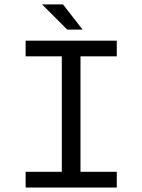

<svg xmlns="http://www.w3.org/2000/svg" viewBox="-20 -843 640 863"><path d="M282.2 -710 168.9 -823.2H263.2L351.1 -710ZM95.2 0V-70.8H257.8V-589.8H95.2V-660.2H504.9V-589.8H341.8V-70.8H504.9V0Z"/></svg>

Font: Office Code Pro D
Style: Regular
Weight: 400
Designer: Nathan Rutzky & Paul D. Hunt
Foundry: Adobe Systems Incorporated
Version: Version 1.004;PS 001.004;hotconv 1.0.70;makeotf.lib2.5.58329